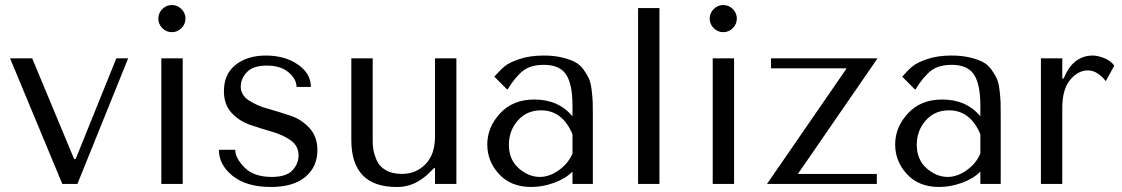

<svg xmlns="http://www.w3.org/2000/svg" viewBox="-20 -732 4464 764"><path d="M20 -500H108L275 -99H281L443 -500H490L288 0H228Z M622 -500H707V0H622ZM626 -620Q610 -636 610 -658Q610 -680 626 -696Q642 -712 664 -712Q686 -712 702 -696Q718 -680 718 -658Q718 -636 702 -620Q686 -604 664 -604Q642 -604 626 -620Z M1217 -386H1160Q1160 -417 1128.5 -444Q1097 -471 1042 -471Q987 -471 962.5 -445Q938 -419 938 -387Q938 -354 969.5 -333Q1001 -312 1045.5 -299.5Q1090 -287 1135 -272Q1180 -257 1211.5 -222.5Q1243 -188 1243 -135Q1243 -68 1195 -28Q1147 12 1058 12Q961 12 906 -32Q851 -76 851 -136H916Q916 -103 953 -65.5Q990 -28 1061 -28Q1119 -28 1143.5 -54Q1168 -80 1168 -114Q1168 -151 1137.5 -173Q1107 -195 1063.5 -207.5Q1020 -220 976 -235Q932 -250 901.5 -283Q871 -316 871 -369Q871 -437 917.5 -474Q964 -511 1038 -511Q1113 -511 1165 -475.5Q1217 -440 1217 -386Z M1378 -500H1463V-170Q1463 -153 1465.5 -137Q1468 -121 1478 -96Q1488 -71 1514 -55.5Q1540 -40 1579 -40Q1635 -40 1673 -78.5Q1711 -117 1711 -190V-500H1796V0H1711V-63H1707L1691 -47Q1630 14 1558 12Q1378 12 1378 -175Z M2143 -511Q2184 -511 2215.5 -503.5Q2247 -496 2267.5 -485.5Q2288 -475 2302.5 -454.5Q2317 -434 2324 -418Q2331 -402 2334.5 -372Q2338 -342 2338.5 -324.5Q2339 -307 2339 -273V0H2258V-49Q2230 -21 2184.5 -4.5Q2139 12 2094 12Q2013 12 1966 -39Q1919 -90 1919 -157Q1919 -226 1970 -281Q2021 -336 2106 -336Q2203 -336 2258 -269V-312Q2258 -397 2232.5 -435.5Q2207 -474 2144 -474Q2092 -474 2061.5 -450.5Q2031 -427 1999 -375L1947 -427Q1971 -454 1988.5 -468.5Q2006 -483 2047 -497Q2088 -511 2143 -511ZM2258 -121V-198Q2218 -293 2133 -293Q2076 -293 2040.5 -252.5Q2005 -212 2005 -156Q2005 -97 2044 -62.5Q2083 -28 2128 -28Q2166 -28 2203.5 -54.5Q2241 -81 2258 -121Z M2604 -700V0H2519V-700Z M2816 -500H2901V0H2816ZM2820 -620Q2804 -636 2804 -658Q2804 -680 2820 -696Q2836 -712 2858 -712Q2880 -712 2896 -696Q2912 -680 2912 -658Q2912 -636 2896 -620Q2880 -604 2858 -604Q2836 -604 2820 -620Z M3048 -500H3472L3155 -40H3469V0H3032L3349 -460H3048Z M3766 -511Q3807 -511 3838.5 -503.5Q3870 -496 3890.5 -485.5Q3911 -475 3925.5 -454.5Q3940 -434 3947 -418Q3954 -402 3957.5 -372Q3961 -342 3961.5 -324.5Q3962 -307 3962 -273V0H3881V-49Q3853 -21 3807.5 -4.5Q3762 12 3717 12Q3636 12 3589 -39Q3542 -90 3542 -157Q3542 -226 3593 -281Q3644 -336 3729 -336Q3826 -336 3881 -269V-312Q3881 -397 3855.5 -435.5Q3830 -474 3767 -474Q3715 -474 3684.5 -450.5Q3654 -427 3622 -375L3570 -427Q3594 -454 3611.5 -468.5Q3629 -483 3670 -497Q3711 -511 3766 -511ZM3881 -121V-198Q3841 -293 3756 -293Q3699 -293 3663.5 -252.5Q3628 -212 3628 -156Q3628 -97 3667 -62.5Q3706 -28 3751 -28Q3789 -28 3826.5 -54.5Q3864 -81 3881 -121Z M4122 -500H4207V-420H4213Q4249 -511 4329 -511Q4346 -511 4372 -501.5Q4398 -492 4414 -471L4380 -409Q4369 -425 4349.5 -438.5Q4330 -452 4309 -452Q4270 -452 4238.5 -414.5Q4207 -377 4207 -302V0H4122Z"/></svg>

Font: Tenor Sans
Style: Regular
Weight: 400
Designer: Denis Masharov
Foundry: Denis Masharov
Version: Version 1.1